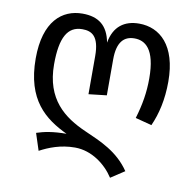

<svg xmlns="http://www.w3.org/2000/svg" viewBox="-83 -623 938 924"><g transform="rotate(10 386.0 -161.5)"><path d="M271 44C205 44 162 53 126 65L153 148C196 125 253 102 323 102C406 102 476 157 514 216L581 172C522 85 437 51 358 16C251 -31 154 -104 154 -275C154 -406 187 -465 259 -465C305 -465 342 -446 342 -348V-162L430 -172V-348C430 -433 463 -465 514 -465C565 -465 617 -433 617 -287C617 -219 607 -159 586 -89L666 -68C693 -128 710 -200 710 -288C710 -465 625 -539 524 -539C452 -539 401 -503 387 -422C372 -503 326 -539 247 -539C148 -539 62 -470 62 -288C62 -84 162 -8 271 44Z"/></g></svg>

Font: FiraGO Unicode
Style: Regular
Weight: 400
Designer: bBox Type
Foundry: bBox Type GmbH
Version: Version 1.001;PS 001.001;hotconv 1.0.88;makeotf.lib2.5.64775